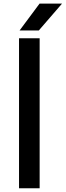

<svg xmlns="http://www.w3.org/2000/svg" viewBox="-20 -1014 354 1034"><path d="M82.5 0V-808H193.5V0ZM85.5 -850 193 -994.5H314L189 -850Z"/></svg>

Font: Encode Sans Expanded Medium
Style: Regular
Weight: 500
Width: 7
Designer: Multiple Designers
Foundry: Impallari Type
Version: Version 2.000